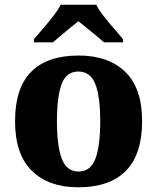

<svg xmlns="http://www.w3.org/2000/svg" viewBox="-20 -786 668 816"><path d="M312 10Q187 10 115.5 -60Q44 -130 44 -271Q44 -412 112.5 -481Q181 -550 315 -550Q440 -550 512 -481Q584 -412 584 -271Q584 -130 515 -60Q446 10 312 10ZM314 -57Q365 -57 385.5 -111.5Q406 -166 406 -271Q406 -376 385 -429Q364 -482 313 -482Q262 -482 242 -429Q222 -376 222 -271Q222 -166 242.5 -111.5Q263 -57 314 -57ZM124 -619Q140 -638 162.5 -664Q185 -690 206 -717Q227 -744 238 -766H389Q400 -744 421 -717Q442 -690 465 -664Q488 -638 503 -619V-606H422Q410 -617 390 -633.5Q370 -650 349 -667Q328 -684 313 -696Q298 -684 277.5 -667Q257 -650 237 -633.5Q217 -617 205 -606H124Z"/></svg>

Font: Noto Serif Tamil ExtraBold
Style: Regular
Weight: 800
Designer: Indian Type Foundry, Tom Grace, and the Monotype Design Team
Foundry: Monotype Imaging Inc.
Version: Version 2.004; ttfautohint (v1.8.4.7-5d5b)